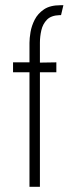

<svg xmlns="http://www.w3.org/2000/svg" viewBox="-20 -716 283 736"><path d="M93 0V-439H30V-477H93V-552Q93 -569 97 -593Q101 -617 113 -640.5Q125 -664 148.5 -680Q172 -696 212 -696H223L214 -658H209Q176 -657 160 -640.5Q144 -624 138.5 -600Q133 -576 133 -552V-476L196 -477V-439H133V0Z"/></svg>

Font: Stick No Bills ExtraLight ExtraLight
Style: Regular
Weight: 250
Version: Version 2.000